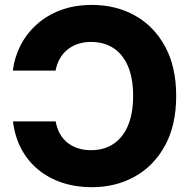

<svg xmlns="http://www.w3.org/2000/svg" viewBox="-20 -758 778 788"><path d="M356.9 -737.8Q456.1 -737.8 534.2 -694.1Q612.3 -650.4 657.7 -566.9Q703.1 -483.4 703.1 -364.3Q703.1 -244.6 657.5 -160.9Q611.8 -77.1 533.4 -33.4Q455.1 10.3 356.9 10.3Q291.5 10.3 235.8 -8.1Q180.2 -26.4 137.5 -61.3Q94.7 -96.2 67.9 -146.2Q41 -196.3 33.2 -259.8H208.5Q213.4 -231.9 225.3 -210.2Q237.3 -188.5 256.1 -173.1Q274.9 -157.7 299.3 -149.7Q323.7 -141.6 353 -141.6Q407.7 -141.6 446.5 -168Q485.4 -194.3 505.9 -244.1Q526.4 -293.9 526.4 -364.3Q526.4 -436 505.6 -485.4Q484.9 -534.7 446 -560.3Q407.2 -585.9 353.5 -585.9Q324.7 -585.9 300.3 -577.9Q275.9 -569.8 256.8 -554.4Q237.8 -539.1 225.6 -517.3Q213.4 -495.6 208 -468.3H32.7Q39.1 -521.5 63.5 -570.1Q87.9 -618.7 129.4 -656.5Q170.9 -694.3 228.3 -716.1Q285.6 -737.8 356.9 -737.8Z"/></svg>

Font: Inter 20pt ExtraBold
Style: Regular
Weight: 800
Version: Version 4.001;git-66647c0bb